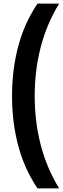

<svg xmlns="http://www.w3.org/2000/svg" viewBox="-20 -828 349 1068"><path d="M188.5 220Q115 110 81 -19Q47 -148 47 -294Q47 -440 81 -569Q115 -698 188.5 -808H309Q240 -695.5 206.5 -566.2Q173 -437 173 -294Q173 -151 206.5 -21.8Q240 107.5 309 220Z"/></svg>

Font: Encode Sans Condensed Condensed SemiBold
Style: Regular
Weight: 600
Width: 3
Designer: Multiple Designers
Foundry: Impallari Type
Version: Version 3.000; ttfautohint (v1.8.3) -l 8 -r 50 -G 200 -x 14 